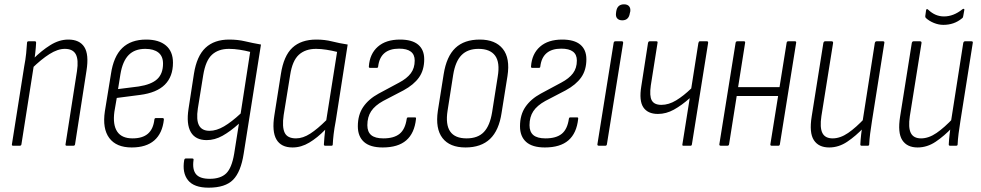

<svg xmlns="http://www.w3.org/2000/svg" viewBox="-20 -674 4537 888"><path d="M289 0Q282 0 283 -6L336 -345Q344 -398 330.5 -423Q317 -448 280 -448Q247 -448 209 -424Q171 -400 127 -357L132 -400Q172 -440 213 -465.5Q254 -491 296 -491Q348 -491 370 -456.5Q392 -422 380 -347L327 -6Q326 0 319 0ZM41 0Q34 0 35 -6L92 -367Q98 -398 101 -427Q104 -456 105 -476Q105 -483 112 -483H142Q147 -483 147 -476Q146 -455 143 -428Q140 -401 137 -382V-375L79 -6Q78 0 71 0Z M589 8Q518 8 485.5 -35.5Q453 -79 465 -159L493 -331Q505 -413 545.5 -452Q586 -491 656 -491Q715 -491 747.5 -463.5Q780 -436 780 -384Q780 -320 742.5 -282.5Q705 -245 628 -235L520 -221L509 -157Q501 -97 522 -65.5Q543 -34 593 -34Q639 -34 664 -55.5Q689 -77 694 -121Q695 -128 701 -128H732Q738 -128 738 -121Q731 -57 693.5 -24.5Q656 8 589 8ZM526 -262 621 -274Q680 -283 707 -308Q734 -333 734 -380Q734 -414 712.5 -431Q691 -448 652 -448Q603 -448 575 -419.5Q547 -391 537 -331Z M1040 -491Q1080 -491 1113.5 -483Q1147 -475 1187 -468L1107 37Q1094 121 1058 157.5Q1022 194 945 194Q877 194 849.5 159.5Q822 125 832 66Q834 59 839 59H869Q877 59 875 67Q869 110 886.5 131.5Q904 153 950 153Q1000 153 1026 128Q1052 103 1063 37L1085 -102Q1045 -66 1009 -46Q973 -26 936 -26Q884 -26 862.5 -63Q841 -100 852 -171L877 -333Q890 -415 930.5 -453Q971 -491 1040 -491ZM949 -69Q981 -69 1016 -89.5Q1051 -110 1093 -149L1137 -434Q1114 -440 1088.5 -444Q1063 -448 1039 -448Q990 -448 960.5 -421Q931 -394 920 -327L895 -172Q887 -119 900.5 -94Q914 -69 949 -69Z M1333 8Q1280 8 1258.5 -29Q1237 -66 1249 -141L1279 -331Q1292 -416 1332.5 -453.5Q1373 -491 1443 -491Q1482 -491 1515.5 -482.5Q1549 -474 1588 -468L1533 -116Q1526 -79 1523 -53Q1520 -27 1519 -6Q1519 0 1513 0H1484Q1478 0 1478 -6Q1479 -23 1480.5 -40.5Q1482 -58 1484 -74Q1448 -37 1410.5 -14.5Q1373 8 1333 8ZM1349 -34Q1381 -34 1415 -56Q1449 -78 1489 -118L1539 -434Q1515 -440 1489.5 -444Q1464 -448 1442 -448Q1392 -448 1362 -420.5Q1332 -393 1322 -327L1292 -142Q1284 -87 1296.5 -60.5Q1309 -34 1349 -34Z M1750 8Q1692 8 1663.5 -17.5Q1635 -43 1635 -90Q1635 -143 1660 -179.5Q1685 -216 1731 -241L1826 -292Q1862 -311 1880 -335Q1898 -359 1898 -394Q1898 -449 1826 -449Q1739 -449 1729 -367Q1729 -360 1722 -360H1692Q1685 -360 1686 -367Q1690 -425 1727.5 -458Q1765 -491 1830 -491Q1886 -491 1914 -467.5Q1942 -444 1942 -400Q1942 -350 1918 -316Q1894 -282 1846 -256L1752 -207Q1714 -186 1696.5 -159.5Q1679 -133 1679 -95Q1679 -64 1697 -49Q1715 -34 1753 -34Q1802 -34 1828 -55Q1854 -76 1861 -124Q1862 -131 1867 -131H1900Q1905 -131 1904 -124Q1897 -58 1859 -25Q1821 8 1750 8Z M2133 8Q2060 8 2026.5 -35.5Q1993 -79 2005 -161L2032 -331Q2045 -413 2086 -452Q2127 -491 2199 -491Q2271 -491 2305.5 -448Q2340 -405 2327 -322L2300 -153Q2288 -71 2246.5 -31.5Q2205 8 2133 8ZM2138 -34Q2190 -34 2218 -63.5Q2246 -93 2256 -155L2282 -320Q2293 -385 2270 -416.5Q2247 -448 2193 -448Q2143 -448 2114.5 -419Q2086 -390 2076 -328L2050 -162Q2040 -98 2062 -66Q2084 -34 2138 -34Z M2500 8Q2442 8 2413.5 -17.5Q2385 -43 2385 -90Q2385 -143 2410 -179.5Q2435 -216 2481 -241L2576 -292Q2612 -311 2630 -335Q2648 -359 2648 -394Q2648 -449 2576 -449Q2489 -449 2479 -367Q2479 -360 2472 -360H2442Q2435 -360 2436 -367Q2440 -425 2477.5 -458Q2515 -491 2580 -491Q2636 -491 2664 -467.5Q2692 -444 2692 -400Q2692 -350 2668 -316Q2644 -282 2596 -256L2502 -207Q2464 -186 2446.5 -159.5Q2429 -133 2429 -95Q2429 -64 2447 -49Q2465 -34 2503 -34Q2552 -34 2578 -55Q2604 -76 2611 -124Q2612 -131 2617 -131H2650Q2655 -131 2654 -124Q2647 -58 2609 -25Q2571 8 2500 8Z M2750 0Q2742 0 2743 -7L2818 -475Q2819 -483 2826 -483H2856Q2863 -483 2862 -475L2787 -7Q2786 0 2780 0ZM2858 -580Q2843 -580 2835 -588.5Q2827 -597 2829 -613L2830 -621Q2835 -654 2866 -654Q2882 -654 2889.5 -645Q2897 -636 2895 -621L2893 -613Q2888 -580 2858 -580Z M3140 0Q3135 0 3136 -6L3170 -220Q3133 -187 3097 -167Q3061 -147 3023 -147Q2976 -147 2955.5 -177.5Q2935 -208 2946 -275L2977 -475Q2979 -483 2984 -483H3016Q3023 -483 3021 -475L2990 -279Q2983 -230 2994.5 -209.5Q3006 -189 3039 -189Q3073 -189 3107.5 -210Q3142 -231 3177 -265L3210 -475Q3212 -483 3216 -483H3250Q3256 -483 3255 -475L3180 -6Q3179 0 3174 0Z M3549 0Q3542 0 3543 -7L3618 -475Q3619 -483 3625 -483H3657Q3664 -483 3662 -475L3587 -7Q3586 0 3580 0ZM3314 0Q3306 0 3307 -7L3382 -475Q3383 -483 3390 -483H3421Q3428 -483 3426 -475L3352 -7Q3351 0 3344 0ZM3381 -230 3386 -271H3594L3587 -230Z M3815 8Q3766 8 3744 -26Q3722 -60 3734 -135L3788 -475Q3790 -483 3796 -483H3826Q3834 -483 3833 -475L3779 -137Q3771 -84 3783.5 -59Q3796 -34 3831 -34Q3866 -34 3902.5 -59Q3939 -84 3981 -129L3976 -85Q3938 -45 3898.5 -18.5Q3859 8 3815 8ZM3965 0Q3959 0 3959 -6Q3960 -28 3963 -53.5Q3966 -79 3969 -99V-110L4026 -475Q4028 -483 4034 -483H4064Q4072 -483 4070 -475L4013 -115Q4008 -84 4004.5 -56.5Q4001 -29 4000 -6Q4000 0 3993 0Z M4224 8Q4175 8 4153 -26Q4131 -60 4143 -135L4197 -475Q4199 -483 4205 -483H4235Q4243 -483 4242 -475L4188 -137Q4180 -84 4192.5 -59Q4205 -34 4240 -34Q4275 -34 4311.5 -59Q4348 -84 4390 -129L4385 -85Q4347 -45 4307.5 -18.5Q4268 8 4224 8ZM4374 0Q4368 0 4368 -6Q4369 -28 4372 -53.5Q4375 -79 4378 -99V-110L4435 -475Q4437 -483 4443 -483H4473Q4481 -483 4479 -475L4422 -115Q4417 -84 4413.5 -56.5Q4410 -29 4409 -6Q4409 0 4402 0ZM4343 -559Q4321 -559 4299 -568Q4277 -577 4262 -591Q4258 -596 4260 -604L4263 -626Q4264 -631 4266.5 -632Q4269 -633 4273 -629Q4290 -613 4308 -605.5Q4326 -598 4346 -598Q4390 -598 4431 -631Q4435 -634 4438 -633Q4441 -632 4440 -628L4435 -600Q4434 -596 4433.5 -594Q4433 -592 4429 -589Q4411 -574 4389.5 -566.5Q4368 -559 4343 -559Z"/></svg>

Font: Sofia Sans Condensed Light
Style: Italic
Weight: 300
Italic angle: -9°
Version: Version 4.100